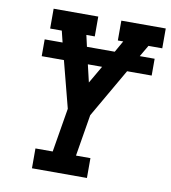

<svg xmlns="http://www.w3.org/2000/svg" viewBox="-82 -806 781 877"><g transform="rotate(10 308.0 -367.5)"><path d="M125 0V-92H205L239 -296L183 -512H80V-590H163L150 -643H96V-735H303V-643H264L276 -590H405L435 -643H410V-735H616V-643H552L521 -590H590V-512H476L345 -285L313 -92H380V0ZM313 -431 360 -512H294Z"/></g></svg>

Font: Iosevka Slab Semibold Extended
Style: Italic
Weight: 600
Width: 7
Italic angle: -9°
Monospace: yes
Designer: Belleve Invis
Foundry: Belleve Invis
Version: Version 11.1.0; ttfautohint (v1.8.3)